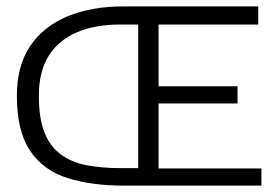

<svg xmlns="http://www.w3.org/2000/svg" viewBox="-20 -583 876 603"><path d="M369 0Q267 0 191.5 -24Q116 -48 74.5 -109.5Q33 -171 33 -282Q33 -376 74.5 -438Q116 -500 191.5 -531.5Q267 -563 369 -563Q379 -563 386.5 -563Q394 -563 413.5 -563Q433 -563 478 -563V0Q435 0 416 0Q397 0 388.5 0Q380 0 369 0ZM358 -55Q365 -55 366.5 -55Q368 -55 376.5 -55Q385 -55 414 -55V-506H358Q280 -506 222.5 -482Q165 -458 133.5 -408.5Q102 -359 102 -282Q102 -212 119.5 -167.5Q137 -123 171 -98Q205 -73 252.5 -64Q300 -55 358 -55ZM414 0V-563H791V-506H477V-312H726V-258H477V-54H801V0Z"/></svg>

Font: Darker Grotesque Light Medium
Style: Regular
Weight: 500
Version: Version 1.000;gftools[0.9.28]